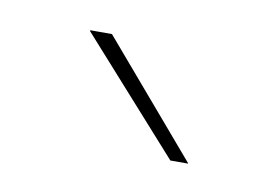

<svg xmlns="http://www.w3.org/2000/svg" viewBox="-32 -723 300 209"><g transform="rotate(10 118.0 -618.0)"><path d="M78.5 -680 184.5 -556V-555.5H165L54.5 -679V-680Z"/></g></svg>

Font: Anek Bangla Medium Thin
Style: Regular
Weight: 250
Version: Version 1.003